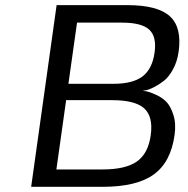

<svg xmlns="http://www.w3.org/2000/svg" viewBox="-20 -720 725 740"><path d="M529.8 -370.1Q535.6 -369.6 545.4 -367.9Q555.2 -366.2 579.1 -355.7Q603 -345.2 619.9 -328.9Q636.7 -312.5 647.9 -278.3Q659.2 -244.1 652.8 -199.2Q638.2 -94.7 572.3 -47.4Q506.3 0 376 0H100.1L198.2 -700.2H471.2Q587.4 -700.2 634.5 -657.5Q681.6 -614.7 668.5 -521Q663.1 -482.4 646.7 -452.6Q630.4 -422.9 611.1 -408Q591.8 -393.1 573.2 -383.8Q554.7 -374.5 542 -372.1ZM374.5 -66.9Q464.4 -66.9 507.8 -97.7Q551.3 -128.4 561 -199.2Q570.8 -270.5 535.9 -302.2Q501 -334 412.1 -334H234.9L197.3 -66.9ZM276.9 -632.8 243.7 -397H417Q491.7 -397 529.3 -425.5Q566.9 -454.1 575.7 -517.1Q584.5 -578.6 555.2 -605.7Q525.9 -632.8 450.2 -632.8Z"/></svg>

Font: Fivo Sans
Style: Italic
Weight: 400
Designer: Alexander Slobzheninov
Foundry: Alexander Slobzheninov
Version: 1.0